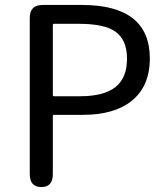

<svg xmlns="http://www.w3.org/2000/svg" viewBox="-20 -754 672 774"><path d="M147 0Q100 0 100 -52V-682Q100 -734 152 -734H310Q584 -734 584 -518Q584 -405 509 -346Q439 -291 314 -291H198Q193 -291 193 -286V-52Q193 0 147 0ZM193 -371Q193 -366 198 -366H302Q399 -366 445.5 -403Q492 -440 492 -517.5Q492 -595 443 -628Q398 -658 298 -658H198Q193 -658 193 -653Z"/></svg>

Font: Resource Han Rounded CN
Style: Regular
Weight: 400
Designer: Cyano Hao (round all glyphs); Ryoko NISHIZUKA  (kana, bopomofo & ideographs); Paul D. Hunt (Latin, Greek & Cyrillic); Sa
Foundry: Cyano Hao
Version: 0.990